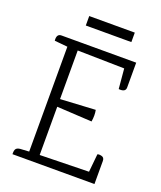

<svg xmlns="http://www.w3.org/2000/svg" viewBox="-150 -915 846 1010"><g transform="rotate(20 273.5 -410.5)"><path d="M173 -821H428V-768H173ZM501 -129V0H42V-8Q42 -30 55 -36Q61 -39 70 -40L120 -43V-630L47 -637Q43 -675 71 -675H489V-536Q489 -509 450 -513L440 -625L178 -630V-358L374 -369Q380 -339 374 -304L178 -315V-45L452 -51L462 -152Q470 -156 485.5 -152Q501 -148 501 -129Z"/></g></svg>

Font: Karma Light
Style: Regular
Weight: 300
Designer: Joana Correia
Foundry: Indian Type Foundry
Version: Version 1.202;PS 1.0;hotconv 1.0.78;makeotf.lib2.5.61930; tt